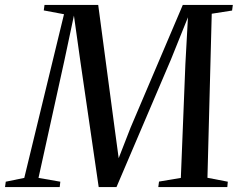

<svg xmlns="http://www.w3.org/2000/svg" viewBox="-58 -763 976 783"><path d="M-37.5 0 -34.5 -22 41 -37.5 203 -705 120.5 -720.5 123.5 -743H342.5L409.5 -240L426 -118L474.5 -242.5L687.5 -743H891.5L888.5 -720L805.5 -707L788 -38L871 -22L869 0H587.5L590.5 -22.5L679.5 -37.5L698 -501.5L708.5 -692.5L639 -520L417 0H344.5L270 -511L243.5 -699.5L204.5 -516L99 -37.5L188 -22L185.5 0Z"/></svg>

Font: Merriweather 120pt
Style: Italic
Weight: 400
Italic angle: -7.8°
Version: Version 2.101